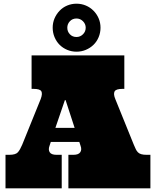

<svg xmlns="http://www.w3.org/2000/svg" viewBox="-20 -1019 844 1039"><path d="M409.2 -251H254.9L248 -230Q240.2 -209 249 -195.1Q257.8 -181.2 286.1 -181.2H314V0H9.8V-181.2H29.8Q64.9 -181.2 76.9 -195.1Q88.9 -209 100.1 -235.8L200.2 -482.9Q210.9 -511.2 203.9 -524.7Q196.8 -538.1 161.1 -538.1H150.9V-719.2H652.8V-538.1H643.1Q606.9 -538.1 599.9 -523.9Q592.8 -509.8 604 -482.9L704.1 -235.8Q710 -222.2 714.6 -212.2Q719.2 -202.1 726.1 -195.1Q732.9 -188 744.4 -184.6Q755.9 -181.2 773.9 -181.2H793.9V0H350.1V-181.2H377Q404.8 -181.2 414.3 -195.1Q423.8 -209 416 -230ZM279.8 -327.1H383.8L335 -477.1H331.1ZM265.1 -869.1Q265.1 -896 275.1 -919.4Q285.2 -942.9 302.5 -960.9Q319.8 -979 343.5 -989Q367.2 -999 394 -999Q420.9 -999 444.6 -989Q468.3 -979 486.1 -960.9Q503.9 -942.9 513.9 -919.4Q523.9 -896 523.9 -869.1Q523.9 -842.3 513.9 -818.1Q503.9 -793.9 486.1 -776.6Q468.3 -759.3 444.6 -749.3Q420.9 -739.3 394 -739.3Q367.2 -739.3 343.5 -749.3Q319.8 -759.3 302.5 -776.6Q285.2 -793.9 275.1 -818.1Q265.1 -842.3 265.1 -869.1ZM344.2 -869.1Q344.2 -848.1 358.2 -833.5Q372.1 -818.8 394 -818.8Q414.1 -818.8 429 -833.5Q443.8 -848.1 443.8 -869.1Q443.8 -889.2 429 -904.1Q414.1 -918.9 394 -918.9Q372.1 -918.9 358.2 -904.1Q344.2 -889.2 344.2 -869.1Z"/></svg>

Font: Ultra
Style: Regular
Weight: 400
Designer: Astigmatic (AOETI)
Foundry: Astigmatic (AOETI)
Version: Version 1.001